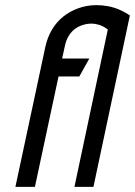

<svg xmlns="http://www.w3.org/2000/svg" viewBox="-20 -728 526 748"><path d="M400 -613 270 0H344L486 -668Q465 -682 443.5 -691Q422 -700 400 -704Q378 -708 356 -708Q319 -708 285.5 -696Q252 -684 226 -663Q200 -642 182.5 -612.5Q165 -583 157 -547L40 0H116L208 -430H289L328 -500H222L233 -550Q238 -573 248.5 -589.5Q259 -606 273 -616Q287 -626 303.5 -631Q320 -636 336 -636Q351 -636 367 -631Q383 -626 400 -613Z"/></svg>

Font: Advent Pro Medium
Style: Italic
Weight: 500
Italic angle: -12°
Version: Version 3.000